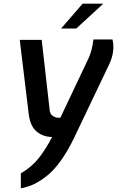

<svg xmlns="http://www.w3.org/2000/svg" viewBox="-20 -749 640 1050"><path d="M314 -593 432 -729H545L397 -593ZM88 -531H208L252 -144Q253 -136 256 -130Q259 -124 263 -120Q267 -116 272 -113Q277 -110 281 -108.5Q285 -107 290.5 -106Q296 -105 299 -105Q302 -105 305.5 -105Q309 -105 310 -105L465 -432Q483 -471 491 -533H595Q611 -469 577 -397L388 -1Q353 73 315 126.5Q277 180 238.5 211Q200 242 166 258Q132 274 94 281V199Q153 165 192 115.5Q231 66 265 0Q216 0 180.5 -29.5Q145 -59 137 -126Z"/></svg>

Font: Exo
Style: DemiBoldItalic
Weight: 600
Designer: Natanael Gama
Version: Version 1